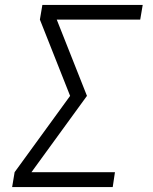

<svg xmlns="http://www.w3.org/2000/svg" viewBox="-20 -755 616 775"><path d="M29 0H435L444 -60H107L331 -368L209 -676H546L556 -735H151L141 -676L263 -368L39 -60Z"/></svg>

Font: Iosevka Sparkle Light
Style: Italic
Weight: 300
Italic angle: -9°
Designer: Belleve Invis
Foundry: Belleve Invis
Version: Version 4.5.0; ttfautohint (v1.8.3)